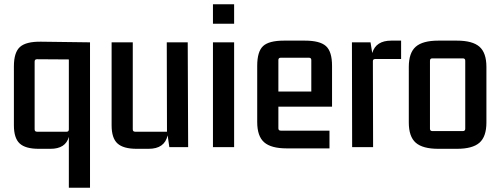

<svg xmlns="http://www.w3.org/2000/svg" viewBox="-20 -688 2340 898"><path d="M172 -493 401 -490V190H302V-48Q287 8 216 8H161Q99 8 72 -17Q45 -42 45 -102V-378Q45 -443 73.5 -468.5Q102 -494 172 -493ZM302 -83V-410L153 -411Q142 -411 142 -400V-83Q142 -72 153 -72H292Q302 -72 302 -83Z M675 8H619Q557 8 529.5 -17Q502 -42 502 -102V-490H601V-83Q601 -72 612 -72H761L760 -490H858L860 0H772L764 -55Q750 8 675 8Z M1075 -577H976V-668H1075ZM1075 0H976V-490H1075Z M1521 6H1321Q1248 6 1215.5 -22.5Q1183 -51 1183 -117V-380Q1183 -447 1210.5 -472.5Q1238 -498 1308 -498H1406Q1476 -498 1504.5 -472.5Q1533 -447 1533 -380V-189H1282V-88Q1282 -77 1293 -77H1521ZM1293 -418Q1282 -418 1282 -407V-260H1436V-407Q1436 -418 1425 -418Z M1810 -498H1856V-412H1735Q1724 -412 1724 -402L1725 0H1627L1626 -490H1713L1721 -440Q1738 -498 1810 -498Z M1892 -115V-375Q1892 -441 1924.5 -469.5Q1957 -498 2030 -498H2117Q2190 -498 2222.5 -469.5Q2255 -441 2255 -375V-115Q2255 -49 2222.5 -20.5Q2190 8 2117 8H2030Q1957 8 1924.5 -20.5Q1892 -49 1892 -115ZM2145 -415H2002Q1991 -415 1991 -404V-86Q1991 -75 2002 -75H2145Q2156 -75 2156 -86V-404Q2156 -415 2145 -415Z"/></svg>

Font: Gemunu Libre SemiBold
Style: Regular
Weight: 600
Designer: Puspanada Ekanayake, Sola Matas, Pathum Egodawatta, Kosala Senevirathne
Foundry: mooniak
Version: Version 1.100